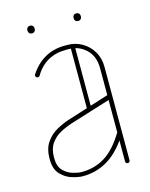

<svg xmlns="http://www.w3.org/2000/svg" viewBox="-98 -679 583 747"><g transform="rotate(-15 193.5 -305.5)"><path d="M334 -9Q334 -5 331.5 -2.5Q329 0 325 0Q321 0 318.5 -2.5Q316 -5 316 -9V-385Q316 -433 287 -460.5Q258 -488 217 -488H206Q165 -488 133.5 -470.5Q102 -453 81 -417Q78 -413 73 -413Q69 -413 66.5 -416Q64 -419 64 -422Q64 -425 65 -426Q90 -465 125.5 -485Q161 -505 206 -505H217Q248 -505 274.5 -490Q301 -475 317.5 -448Q334 -421 334 -385ZM317 -128Q318 -130 320 -131Q322 -132 325 -132Q329 -132 331 -129.5Q333 -127 333 -124Q333 -122 333 -121Q333 -120 333 -119Q294 -55 247 -25.5Q200 4 144 4Q144 4 143 4Q142 4 142 4Q126 4 100.5 -3.5Q75 -11 55 -32Q35 -53 35 -93Q35 -93 35 -94Q35 -95 35 -96Q35 -135 52.5 -160.5Q70 -186 96.5 -200.5Q123 -215 148 -223L322 -278Q323 -278 323.5 -278Q324 -278 325 -278Q328 -278 331 -275.5Q334 -273 334 -269Q334 -267 332 -264.5Q330 -262 327 -260L154 -206Q129 -198 106 -185.5Q83 -173 68 -151.5Q53 -130 53 -96Q53 -95 53 -94Q53 -93 53 -93Q53 -60 69 -43Q85 -26 106.5 -19.5Q128 -13 142 -13Q142 -13 143 -13Q144 -13 144 -13Q196 -13 238 -39.5Q280 -66 317 -128ZM243 -240Q243 -236 240.5 -234Q238 -232 235 -232Q231 -232 228.5 -234Q226 -236 226 -240V-495Q226 -499 228.5 -501Q231 -503 235 -503Q238 -503 240.5 -501Q243 -499 243 -495ZM267 -601Q267 -607 271 -611Q275 -615 282 -615Q288 -615 292 -611Q296 -607 296 -601V-598Q296 -592 292 -588Q288 -584 282 -584Q275 -584 271 -588Q267 -592 267 -598ZM81 -601Q81 -607 85 -611Q89 -615 96 -615Q102 -615 106 -611Q110 -607 110 -601V-598Q110 -592 106 -588Q102 -584 96 -584Q89 -584 85 -588Q81 -592 81 -598Z"/></g></svg>

Font: Libertine-Super Thin
Style: Regular
Weight: 100
Designer: Bastien Sozeau
Foundry: NBR — Bastien Sozeau
Version: Version 2.003;gftools[0.9.33]